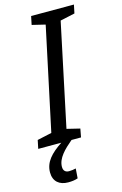

<svg xmlns="http://www.w3.org/2000/svg" viewBox="-170 -774 671 1053"><g transform="rotate(-15 166.0 -247.0)"><path d="M-31 0H100C37 42 -2 83 -2 142C-2 193 31 220 81 220C100 220 119 218 136 212L140 157C128 160 114 162 101 162C81 162 69 151 69 129C69 80 112 39 158 0H212L221 -48L147 -66L270 -648L353 -666L363 -714H120L110 -666L185 -648L61 -66L-21 -48Z"/></g></svg>

Font: Noto Sans SemiCondensed
Style: Italic
Weight: 400
Width: 4
Italic angle: -12°
Designer: Monotype Design Team
Foundry: Monotype Imaging Inc.
Version: Version 2.013